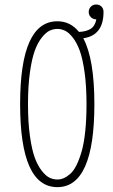

<svg xmlns="http://www.w3.org/2000/svg" viewBox="-20 -798 490 830"><path d="M228 11Q67 11 67 -348Q67 -706 228 -706Q284.5 -706 321.5 -660Q353.5 -661.5 372.2 -673.5Q391 -685.5 396.5 -714.5H395.5Q382 -714.5 372.8 -723.8Q363.5 -733 363.5 -746.5Q363.5 -760 372.8 -769.2Q382 -778.5 395.5 -778.5Q410 -778.5 418.8 -769.5Q427.5 -760.5 427.5 -746.5Q427.5 -645 340 -632.5Q388 -543 388 -348Q388 11 228 11ZM228 -22Q242 -22 255.5 -27.8Q269 -33.5 283.8 -46.5Q298.5 -59.5 310.8 -84.2Q323 -109 333 -143.5Q343 -178 348.5 -230.5Q354 -283 354 -348Q354 -425 345.8 -484.5Q337.5 -544 324.8 -578.8Q312 -613.5 294.8 -635.5Q277.5 -657.5 261.2 -665.2Q245 -673 228 -673Q210.5 -673 194.2 -665.2Q178 -657.5 160.5 -635.5Q143 -613.5 130.2 -578.5Q117.5 -543.5 109.2 -484.2Q101 -425 101 -348Q101 -270.5 109.2 -211Q117.5 -151.5 130.2 -116.8Q143 -82 160.5 -59.8Q178 -37.5 194.2 -29.8Q210.5 -22 228 -22Z"/></svg>

Font: League Mono Condensed Thin
Style: Regular
Weight: 100
Width: 1
Designer: Tyler Finck
Foundry: The League of Moveable Type / Tyler Finck
Version: Version 2.210